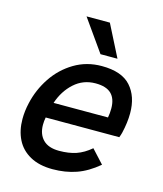

<svg xmlns="http://www.w3.org/2000/svg" viewBox="-106 -769 725 854"><g transform="rotate(15 256.5 -342.0)"><path d="M29.3 -175.8Q29.3 -211.9 38.1 -250Q52.7 -314.9 89.8 -370.6Q127 -426.3 183.6 -460.2Q240.2 -494.1 310.1 -494.1Q402.3 -494.1 443.8 -447.5Q485.4 -400.9 485.4 -323.7Q485.4 -280.8 473.6 -231Q471.2 -221.2 466.3 -208.5H127.4Q124 -191.4 124 -174.3Q124 -130.9 148.9 -105.7Q173.8 -80.6 222.7 -80.6Q267.6 -80.6 301.3 -92Q335 -103.5 367.7 -131.3L423.8 -70.3Q374.5 -28.8 324.7 -11.5Q274.9 5.9 215.8 5.9Q153.8 5.9 111.8 -17.6Q69.8 -41 49.6 -81.8Q29.3 -122.6 29.3 -175.8ZM395 -280.3Q398.9 -300.3 398.9 -322.3Q398.9 -367.2 375.7 -389.9Q352.5 -412.6 303.2 -412.6Q246.1 -412.6 204.8 -375.2Q163.6 -337.9 144.5 -280.3ZM290 -543.5 186.5 -689.9H293.9L368.2 -543.5Z"/></g></svg>

Font: Acari Sans Medium
Style: Italic
Weight: 500
Italic angle: -13°
Designer: Alfredo Marco Pradil and Stefan Peev
Foundry: Hanken Design Co.
Version: Version 1.045